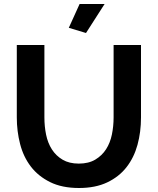

<svg xmlns="http://www.w3.org/2000/svg" viewBox="-20 -935 790 960"><path d="M410 -770 324 -796 378 -915H503ZM374 -117Q423 -117 456.5 -137Q490 -157 510.5 -189Q531 -221 539.5 -262.5Q548 -304 548 -348V-710H685V-348Q685 -275 667.5 -211Q650 -147 612.5 -99Q575 -51 516 -23Q457 5 375 5Q290 5 230.5 -24.5Q171 -54 134 -102.5Q97 -151 80.5 -215Q64 -279 64 -348V-710H202V-348Q202 -303 210.5 -261.5Q219 -220 239.5 -188Q260 -156 293 -136.5Q326 -117 374 -117Z"/></svg>

Font: IngvarSans
Style: Bold
Weight: 700
Version: Version 3.000